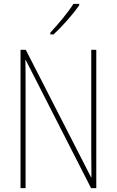

<svg xmlns="http://www.w3.org/2000/svg" viewBox="-20 -971 602 991"><path d="M389 -944V-951H359C327 -901 285 -852 240 -803V-793H256C299 -832 356 -896 389 -944ZM477 0V-714H451V-190C451 -156 452 -103 452 -56H450L113 -714H86V0H112V-534C112 -589 112 -625 111 -661H113L450 0Z"/></svg>

Font: Noto Sans Malayalam Condensed Thin
Style: Regular
Weight: 100
Width: 3
Designer: Jelle Bosma - Monotype Design Team
Foundry: Monotype Imaging Inc.
Version: Version 2.104